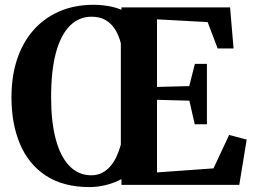

<svg xmlns="http://www.w3.org/2000/svg" viewBox="-20 -774 1064 804"><path d="M488.5 -24Q460 -8.5 425.8 0.2Q391.5 9 357 9.5Q245.5 9.5 172.5 -38.2Q99.5 -86 63.8 -170.8Q28 -255.5 28 -366.5Q28 -453.5 51.2 -524.5Q74.5 -595.5 119 -646.5Q163.5 -697.5 226.8 -725.5Q290 -753.5 370 -754Q391 -754 411.5 -751.8Q432 -749.5 451.8 -745Q471.5 -740.5 488.5 -733V-743H943.5L958 -571H891.5L849.5 -681.5L637.5 -693V-410L772.5 -413.5L796 -506.5H846.5V-253.5H795.5L773 -352.5L637.5 -356V-52L874 -69L939.5 -209L1013 -189.5L982 0H488.5ZM362.5 -40Q387 -40 406.5 -49.8Q426 -59.5 441.2 -76.8Q456.5 -94 467.5 -117.5Q478.5 -141 486 -168V-593Q477 -627.5 461 -652.2Q445 -677 421.2 -690.5Q397.5 -704 363.5 -704Q310.5 -704 272.5 -666Q234.5 -628 214.2 -553.2Q194 -478.5 194 -366.5Q194 -264 213.5 -191Q233 -118 270.8 -79Q308.5 -40 362.5 -40Z"/></svg>

Font: Merriweather 60pt
Style: Bold
Weight: 700
Version: Version 2.100